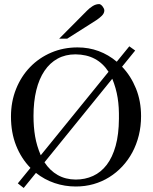

<svg xmlns="http://www.w3.org/2000/svg" viewBox="-20 -914 763 957"><path d="M356.9 -19Q404.3 -19 443.8 -37.1Q483.4 -55.2 512 -92.5Q540.5 -129.9 556.4 -187Q572.3 -244.1 572.8 -322.3Q573.2 -350.6 571.8 -376.5Q570.3 -402.3 566.4 -426.5Q562.5 -450.7 555.9 -474.1Q549.3 -497.6 539.6 -521.5L201.7 -105Q229 -63.5 267.8 -41.5Q306.6 -19.5 356.9 -19ZM356 -643.1Q306.2 -643.1 267.3 -621.8Q228.5 -600.6 201.7 -560.8Q174.8 -521 160.9 -464.1Q147 -407.2 147 -335.9Q147 -281.2 155 -234.1Q163.1 -187 183.1 -140.1L521 -556.2Q493.2 -599.1 452.4 -620.8Q411.6 -642.6 356 -643.1ZM366.7 -677.7Q422.4 -677.7 471.7 -659.4Q521 -641.1 562 -606.4L624.5 -683.1L653.8 -662.1L588.4 -581.5Q632.3 -535.6 657.7 -472.9Q683.1 -410.2 683.1 -335Q683.1 -284.7 671.9 -239.3Q660.6 -193.8 639.9 -155Q619.1 -116.2 589.8 -84.7Q560.5 -53.2 524.4 -30.8Q488.3 -8.3 446.3 3.7Q404.3 15.6 357.9 15.6Q302.7 15.6 252.2 -1.5Q201.7 -18.6 159.2 -52.2L98.1 22.9L68.8 0L131.8 -77.1Q85.9 -124 60.3 -188.5Q34.7 -252.9 34.7 -333Q34.7 -407.2 60.1 -470.5Q85.4 -533.7 130.1 -579.8Q174.8 -626 235.4 -651.9Q295.9 -677.7 366.7 -677.7ZM500 -861.8Q500 -847.7 487.5 -835.4Q475.1 -823.2 459.5 -813L314.9 -721.2H274.9L413.6 -860.8Q426.3 -874 442.1 -883.8Q458 -893.6 474.1 -893.6Q478 -893.6 482.4 -890.6Q486.8 -887.7 490.7 -882.8Q494.6 -877.9 497.3 -872.3Q500 -866.7 500 -861.8Z"/></svg>

Font: Doulos SIL Phon
Style: Regular
Weight: 400
Designer: Walt Agee, Victor Gaultney, Peter Martin, Debbi Hosken, Becca Hirsbrunner
Foundry: SIL International
Version: Version 5.000